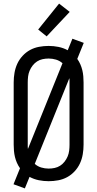

<svg xmlns="http://www.w3.org/2000/svg" viewBox="-20 -998 540 1066"><path d="M118 48 55 25 91 -64Q81 -78 74 -94Q67 -110 63 -126.5Q59 -143 57.5 -160.5Q56 -178 56 -195V-540Q56 -567 60.5 -593.5Q65 -620 76 -644Q87 -668 105.5 -688Q124 -708 147 -720.5Q170 -733 196.5 -738Q223 -743 250 -743Q278 -743 305 -737.5Q332 -732 356 -719L382 -783L445 -760L409 -671Q419 -657 426 -641Q433 -625 437 -608.5Q441 -592 442.5 -574.5Q444 -557 444 -540V-195Q444 -168 439.5 -141.5Q435 -115 424 -91Q413 -67 394.5 -47Q376 -27 353 -14.5Q330 -2 303.5 3Q277 8 250 8Q222 8 195 2.5Q168 -3 144 -16ZM135 -171 327 -647Q311 -661 291 -667Q271 -673 250 -673Q233 -673 216.5 -669.5Q200 -666 186 -657Q172 -648 161.5 -634.5Q151 -621 144.5 -605.5Q138 -590 136 -573.5Q134 -557 134 -540V-195Q134 -189 134 -183Q134 -177 135 -171ZM250 -62Q267 -62 283.5 -65.5Q300 -69 314 -78Q328 -87 338.5 -100.5Q349 -114 355.5 -129.5Q362 -145 364 -161.5Q366 -178 366 -195V-540Q366 -546 366 -552Q366 -558 365 -564L173 -88Q189 -74 209 -68Q229 -62 250 -62ZM239 -796 192 -834 308 -978 367 -932Z"/></svg>

Font: Iosevka Term Curly
Style: Regular
Weight: 400
Designer: Belleve Invis
Foundry: Belleve Invis
Version: Version 32.3.0